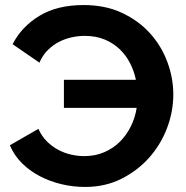

<svg xmlns="http://www.w3.org/2000/svg" viewBox="-20 -734 738 760"><path d="M317 6Q269 6 223 -5Q177 -16 137 -37Q97 -58 66.5 -88.5Q36 -119 19 -159L132 -224Q145 -195 165.5 -174.5Q186 -154 210.5 -141Q235 -128 261.5 -122Q288 -116 313 -116Q356 -116 391.5 -131Q427 -146 453.5 -172Q480 -198 497.5 -233Q515 -268 521 -307H233V-418H518Q511 -452 495 -483.5Q479 -515 454 -539Q429 -563 394.5 -577.5Q360 -592 315 -592Q291 -592 265 -586.5Q239 -581 215 -569Q191 -557 170 -536.5Q149 -516 136 -486L30 -559Q65 -628 135.5 -671Q206 -714 311 -714Q397 -714 463 -683Q529 -652 574 -602Q619 -552 642.5 -488.5Q666 -425 666 -360Q666 -292 641 -226.5Q616 -161 570 -109.5Q524 -58 460 -26Q396 6 317 6Z"/></svg>

Font: Oxford Sans
Style: Bold
Weight: 700
Designer: Matt McInerney, Pablo Impallari, Rodrigo Fuenzalida
Foundry: Matt McInerney, Pablo Impallari, Rodrigo Fuenzalida
Version: Version 3.000g; ttfautohint (v1.5) -l 8 -r 28 -G 28 -x 14 -D